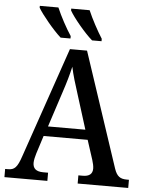

<svg xmlns="http://www.w3.org/2000/svg" viewBox="-61 -980 790 1029"><g transform="rotate(5 334.0 -465.5)"><path d="M406 -771H457V-784C432 -823 398 -886 379 -931H280V-921C299 -886 364 -807 406 -771ZM237 -771H290V-784C264 -823 230 -886 211 -931H111V-921C131 -886 196 -807 237 -771ZM2 0H233V-44H207C168 -44 151 -60 151 -90C151 -104 156 -125 161 -141L192 -238H429L463 -133C468 -117 472 -100 472 -87C472 -58 454 -44 420 -44H396V0H668V-44H657C621 -44 603 -56 589 -97L384 -714H292L88 -121C67 -58 52 -44 17 -44H2ZM211 -291 273 -481C291 -535 303 -577 313 -621C322 -577 337 -529 355 -473L412 -291Z"/></g></svg>

Font: Noto Serif SemiCondensed Medium
Style: Regular
Weight: 500
Width: 4
Designer: Monotype Design Team
Foundry: Monotype Imaging Inc.
Version: Version 2.014